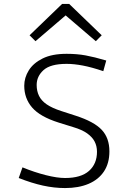

<svg xmlns="http://www.w3.org/2000/svg" viewBox="-20 -941 654 974"><path d="M310 -38Q391 -38 431.5 -74Q472 -110 472 -171Q472 -200 460 -223Q448 -246 422 -264.5Q396 -283 352 -296L278 -319Q183 -349 143 -395.5Q103 -442 103 -506Q103 -547 126 -584Q149 -621 196.5 -644.5Q244 -668 318 -668Q370 -668 414 -660Q458 -652 519 -634L504 -580Q445 -600 400 -608.5Q355 -617 318 -617Q236 -617 201 -585.5Q166 -554 166 -510Q166 -479 178 -454.5Q190 -430 217 -411.5Q244 -393 290 -378L364 -354Q457 -324 496 -282.5Q535 -241 535 -173Q535 -113 507.5 -71.5Q480 -30 429.5 -8.5Q379 13 310 13Q255 13 198 0.5Q141 -12 75 -38L94 -92Q155 -67 212.5 -52.5Q270 -38 310 -38ZM130 -762 295 -921H322L326 -874L160 -732ZM496 -762 466 -732 300 -874 304 -921H331Z"/></svg>

Font: Intel One Mono Light
Style: Regular
Weight: 300
Monospace: yes
Designer: Fred Shallcrass
Foundry: Frere-Jones Type LLC
Version: Version 1.004